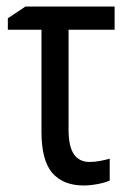

<svg xmlns="http://www.w3.org/2000/svg" viewBox="-20 -557 390 588"><path d="M331 -537V-466H190V-160Q190 -108 206.5 -84.5Q223 -61 254 -61Q269 -61 285.5 -64Q302 -67 316 -71V-4Q303 2 280 6.5Q257 11 236 11Q174 11 140.5 -27Q107 -65 107 -154V-466H4V-501L58 -537Z"/></svg>

Font: Avrile Sans Condensed
Style: Regular
Weight: 400
Width: 3
Designer: Monotype Design Team
Foundry: Monotype Imaging Inc.
Version: Version 2.001;September 10, 2019;FontCreator 11.5.0.2425 64-